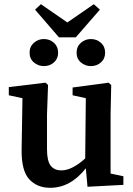

<svg xmlns="http://www.w3.org/2000/svg" viewBox="-20 -881 635 915"><path d="M397 9 389 -79Q316 14 219 14Q157 14 119.5 -26.5Q82 -67 83 -166L87 -413L22 -427V-466L197 -487L209 -476L204 -336V-170Q204 -114 221.5 -91.5Q239 -69 272 -69Q300 -69 329.5 -85Q359 -101 386 -126L389 -413L326 -427V-464L497 -487L510 -476L507 -336V-54L568 -41V0ZM189 -566Q162 -566 141.5 -583.5Q121 -601 121 -630Q121 -659 141.5 -677Q162 -695 189 -695Q217 -695 237 -677Q257 -659 257 -630Q257 -601 237 -583.5Q217 -566 189 -566ZM413 -566Q386 -566 365.5 -583.5Q345 -601 345 -630Q345 -659 365.5 -677Q386 -695 413 -695Q441 -695 461 -677Q481 -659 481 -630Q481 -601 461 -583.5Q441 -566 413 -566ZM175 -861 301 -774 427 -861 456 -835 341 -703H261L147 -835Z"/></svg>

Font: Source Serif Pro Semibold
Style: Regular
Weight: 600
Designer: Frank Grießhammer
Foundry: Adobe Systems Incorporated
Version: Version 3.000;hotconv 1.0.109;makeotfexe 2.5.65596